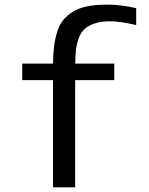

<svg xmlns="http://www.w3.org/2000/svg" viewBox="-20 -802 640 822"><path d="M207 -529.8Q207.5 -572.8 211.7 -604.7Q215.8 -636.7 225.1 -666.5Q234.4 -696.3 251 -716.6Q267.6 -736.8 292.7 -752.2Q317.9 -767.6 354 -774.9Q390.1 -782.2 438 -782.2Q497.6 -782.2 563 -767.1V-694.8Q492.7 -710.9 452.1 -710.9Q413.1 -710.9 385.5 -701.7Q357.9 -692.4 342 -677.7Q326.2 -663.1 317.1 -638.2Q308.1 -613.3 305.4 -589.1Q302.7 -564.9 302.2 -529.8H469.2V-459H301.8V0H207V-459H75.2V-529.8Z"/></svg>

Font: Aurulent Sans Mono
Style: Regular
Weight: 400
Monospace: yes
Version: Version 2007.05.04